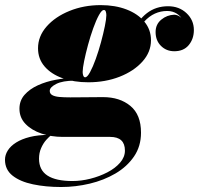

<svg xmlns="http://www.w3.org/2000/svg" viewBox="-105 -490 798 770"><path d="M140 260Q78.5 260 27.2 249.2Q-24 238.5 -54.5 214.5Q-85 190.5 -85 150.5Q-85 131.5 -73.8 113.5Q-62.5 95.5 -40.2 81.5Q-18 67.5 15 59.2Q48 51 91.5 51H102Q92.5 57.5 80.5 71Q68.5 84.5 60 103.8Q51.5 123 51.5 146.5Q51.5 192 85.2 214Q119 236 185.5 236Q220.5 236 257.2 226.8Q294 217.5 325.5 201.2Q357 185 376.5 162.5Q396 140 396 114Q396 86.5 381.2 72.8Q366.5 59 336.5 59Q327 59 307.2 59Q287.5 59 262.8 59Q238 59 213.8 59Q189.5 59 171.2 59Q153 59 146.5 59Q101.5 59 61.8 45.8Q22 32.5 -2.5 7.2Q-27 -18 -27 -54Q-27 -86.5 -6.5 -109.8Q14 -133 47 -148Q80 -163 119.2 -170.2Q158.5 -177.5 196 -177.5L195 -166.5Q146 -166.5 120.2 -153.2Q94.5 -140 94.5 -125.5Q94.5 -114.5 104.2 -108.8Q114 -103 132.5 -101.2Q151 -99.5 177 -99.5Q194.5 -99.5 219.8 -99.8Q245 -100 269.5 -100.2Q294 -100.5 308 -100.5Q375.5 -100.5 418 -65.2Q460.5 -30 460.5 42Q460.5 96.5 432.5 137.5Q404.5 178.5 358 205.8Q311.5 233 254.8 246.5Q198 260 140 260ZM249 -160Q191 -160 145.5 -176.5Q100 -193 73.8 -223.5Q47.5 -254 47.5 -296.5Q47.5 -344.5 82 -383.8Q116.5 -423 173.8 -446.2Q231 -469.5 299 -469.5Q357 -469.5 402.5 -452Q448 -434.5 474.2 -402.8Q500.5 -371 500.5 -328.5Q500.5 -281 466 -242.8Q431.5 -204.5 374.5 -182.2Q317.5 -160 249 -160ZM236.5 -180Q245 -180 256.2 -200.8Q267.5 -221.5 279 -253.5Q290.5 -285.5 300 -320.5Q309.5 -355.5 315.5 -385Q321.5 -414.5 321.5 -429Q321.5 -437.5 319.2 -443.8Q317 -450 311.5 -450Q303 -450 291.8 -429.5Q280.5 -409 269 -377Q257.5 -345 248 -310Q238.5 -275 232.5 -245.5Q226.5 -216 226.5 -201.5Q226.5 -193 229 -186.5Q231.5 -180 236.5 -180ZM569 -465Q613.5 -465 643 -437.2Q672.5 -409.5 672.5 -369.5Q672.5 -334 652 -309.2Q631.5 -284.5 594 -284.5Q562 -284.5 540.5 -306Q519 -327.5 519 -361.5Q519 -392.5 541.8 -411.2Q564.5 -430 594 -431Q605 -430.5 614.8 -424.2Q624.5 -418 627.5 -407Q622 -423.5 604.8 -434.8Q587.5 -446 565.5 -446Q539.5 -446 516.2 -435.5Q493 -425 473 -403Q453 -381 436 -347L422 -354.5Q448.5 -410 484.5 -437.5Q520.5 -465 569 -465Z"/></svg>

Font: Bodoni Moda Black
Style: Italic
Weight: 900
Italic angle: -13°
Version: Version 2.005